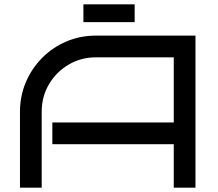

<svg xmlns="http://www.w3.org/2000/svg" viewBox="-20 -864 1004 884"><path d="M880 0H780V-200H221V-300H780V-600H421Q353 -600 296 -566.5Q239 -533 205.5 -476Q172 -419 172 -350V0H72V-350Q72 -422 99 -485.5Q126 -549 174 -597.5Q222 -646 285.5 -673Q349 -700 421 -700H880ZM364 -762V-844H600V-762Z"/></svg>

Font: Bruno Ace SC
Style: Regular
Weight: 400
Version: Version 1.100; ttfautohint (v1.8.4.7-5d5b);gftools[0.9.27]